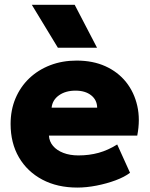

<svg xmlns="http://www.w3.org/2000/svg" viewBox="-20 -790 642 824"><path d="M312 15Q226 15 161.5 -19.2Q97 -53.5 61.2 -114.8Q25.5 -176 25.5 -258Q25.5 -318 46.5 -367.8Q67.5 -417.5 105.5 -453.8Q143.5 -490 195.2 -510Q247 -530 309 -530Q378.5 -530 432.2 -505.8Q486 -481.5 521 -437.8Q556 -394 569.2 -335.5Q582.5 -277 569 -208H190Q191.5 -182.5 207.8 -163.5Q224 -144.5 252 -133.8Q280 -123 316.5 -123Q363 -123 403.5 -134.2Q444 -145.5 483 -170L538 -48.5Q514.5 -30.5 476.2 -16.2Q438 -2 394.5 6.5Q351 15 312 15ZM201.5 -328H397Q396.5 -361 371.2 -381Q346 -401 304 -401Q261.5 -401 233.2 -381Q205 -361 201.5 -328ZM228.5 -585 116.5 -769.5H300.5L396.5 -585Z"/></svg>

Font: Geologica Thin Roman ExtraBold
Style: Regular
Weight: 800
Version: Version 1.010;gftools[0.9.28]